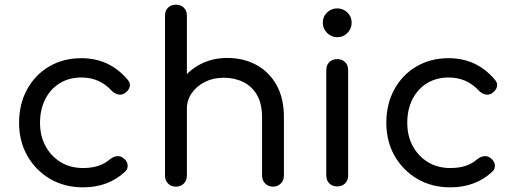

<svg xmlns="http://www.w3.org/2000/svg" viewBox="-20 -801 2217 825"><path d="M337 4Q257 4 195 -32.5Q133 -69 97.5 -131.5Q62 -194 62 -273Q62 -354 96.5 -417Q131 -480 191.5 -515.5Q252 -551 330 -551Q390 -551 439.5 -528Q489 -505 528 -459Q541 -445 537.5 -429Q534 -413 517 -401Q504 -392 488.5 -395Q473 -398 460 -411Q408 -468 330 -468Q277 -468 237 -443.5Q197 -419 174.5 -375Q152 -331 152 -273Q152 -217 175.5 -173.5Q199 -130 240.5 -104.5Q282 -79 337 -79Q373 -79 401.5 -88Q430 -97 453 -117Q468 -129 483.5 -130Q499 -131 511 -121Q527 -108 528.5 -91.5Q530 -75 517 -63Q445 4 337 4Z M1153 1Q1133 1 1119.5 -12.5Q1106 -26 1106 -46V-297Q1106 -355 1084.5 -392.5Q1063 -430 1025.5 -448.5Q988 -467 941 -467Q896 -467 860.5 -449Q825 -431 804 -401Q783 -371 783 -333H722Q723 -396 754 -445.5Q785 -495 838 -523.5Q891 -552 957 -552Q1026 -552 1081 -522.5Q1136 -493 1168 -436Q1200 -379 1200 -297V-46Q1200 -26 1186.5 -12.5Q1173 1 1153 1ZM736 1Q715 1 702 -12.5Q689 -26 689 -46V-500Q689 -521 702 -534Q715 -547 736 -547Q757 -547 770 -534Q783 -521 783 -500V-46Q783 -26 770 -12.5Q757 1 736 1ZM736 -207Q715 -207 702 -220.5Q689 -234 689 -254V-734Q689 -755 702 -768Q715 -781 736 -781Q757 -781 770 -768Q783 -755 783 -734V-254Q783 -234 770 -220.5Q757 -207 736 -207Z M1429 0Q1408 0 1395 -13Q1382 -26 1382 -47V-500Q1382 -521 1395 -534Q1408 -547 1429 -547Q1450 -547 1463 -534Q1476 -521 1476 -500V-47Q1476 -26 1463 -13Q1450 0 1429 0ZM1429 -641Q1404 -641 1385.5 -659.5Q1367 -678 1367 -703Q1367 -730 1385.5 -747.5Q1404 -765 1429 -765Q1454 -765 1472.5 -747.5Q1491 -730 1491 -703Q1491 -678 1473 -659.5Q1455 -641 1429 -641Z M1915 4Q1835 4 1773 -32.5Q1711 -69 1675.5 -131.5Q1640 -194 1640 -273Q1640 -354 1674.5 -417Q1709 -480 1769.5 -515.5Q1830 -551 1908 -551Q1968 -551 2017.5 -528Q2067 -505 2106 -459Q2119 -445 2115.5 -429Q2112 -413 2095 -401Q2082 -392 2066.5 -395Q2051 -398 2038 -411Q1986 -468 1908 -468Q1855 -468 1815 -443.5Q1775 -419 1752.5 -375Q1730 -331 1730 -273Q1730 -217 1753.5 -173.5Q1777 -130 1818.5 -104.5Q1860 -79 1915 -79Q1951 -79 1979.5 -88Q2008 -97 2031 -117Q2046 -129 2061.5 -130Q2077 -131 2089 -121Q2105 -108 2106.5 -91.5Q2108 -75 2095 -63Q2023 4 1915 4Z"/></svg>

Font: Comfortaa SemiBold
Style: Regular
Weight: 600
Designer: Johan Aakerlund
Foundry: Johan Aakerlund
Version: Version 3.104; ttfautohint (v1.8.1.43-b0c9)